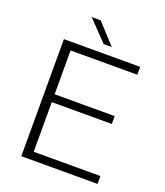

<svg xmlns="http://www.w3.org/2000/svg" viewBox="-156 -975 928 1079"><g transform="rotate(20 308.0 -435.0)"><path d="M556 -653H157V-391H516V-344H157V-47H556V0H100V-700H556ZM368 -750H320L204 -870H258Z"/></g></svg>

Font: Fivo Sans Light
Style: Regular
Weight: 300
Designer: Alexander Slobzheninov
Foundry: Alexander Slobzheninov
Version: 1.0